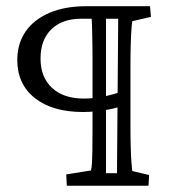

<svg xmlns="http://www.w3.org/2000/svg" viewBox="-20 -593 549 613"><path d="M454.1 0H193.4L191.4 -36.1L270.5 -48.8Q272.5 -56.6 273.4 -70.8Q274.4 -85 274.9 -112.3Q275.4 -139.6 275.4 -188.5V-417Q275.4 -434.6 274.9 -459Q274.4 -483.4 273.9 -504.9Q273.4 -526.4 272.5 -533.2H239.3Q178.7 -533.2 144 -499.5Q109.4 -465.8 109.4 -406.2Q109.4 -346.7 146 -312.5Q182.6 -278.3 248 -278.3Q276.4 -278.3 305.2 -283.7Q334 -289.1 363.3 -298.8V-252.9Q350.6 -248 330.6 -244.1Q310.5 -240.2 288.1 -237.8Q265.6 -235.4 245.1 -235.4Q147.5 -235.4 91.3 -279.8Q35.2 -324.2 35.2 -401.4Q35.2 -454.1 62 -492.7Q88.9 -531.2 138.2 -552.2Q187.5 -573.2 255.9 -573.2H459L461.9 -539.1L402.3 -525.4Q401.4 -521.5 399.9 -502.4Q398.4 -483.4 397.5 -453.1Q396.5 -422.9 396.5 -383.8V-188.5Q396.5 -150.4 397.5 -120.1Q398.4 -89.8 399.9 -71.3Q401.4 -52.7 402.3 -46.9L456.1 -34.2ZM318.4 -533.2V-40H353.5L357.4 -533.2Z"/></svg>

Font: Crimson Pro Light
Style: Regular
Weight: 300
Designer: Jacques Le Bailly
Foundry: Baron von Fonthausen
Version: Version 1.003